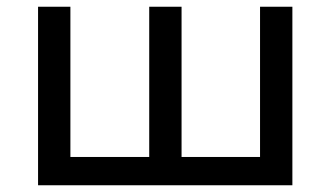

<svg xmlns="http://www.w3.org/2000/svg" viewBox="-20 -550 981 570"><path d="M423 -84V-530H519V-84H752V-530H848V0H93V-530H189V-84Z"/></svg>

Font: Montserrat Z Med
Style: Regular
Weight: 500
Designer: Julieta Ulanovsky
Foundry: Julieta Ulanovsky
Version: Version 8.000